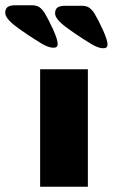

<svg xmlns="http://www.w3.org/2000/svg" viewBox="-93 -712 430 732"><path d="M60 -448H242V0H60ZM111 -530Q93 -530 67 -545Q8 -581 -32.5 -611.5Q-73 -642 -73 -663Q-73 -679 -63.5 -685.5Q-54 -692 -34 -692H27Q46 -692 56.5 -685Q67 -678 77 -663Q92 -638 109.5 -599.5Q127 -561 127 -544Q127 -530 111 -530ZM301 -528Q283 -528 257 -543Q198 -579 157.5 -609.5Q117 -640 117 -661Q117 -677 126.5 -683.5Q136 -690 156 -690H217Q236 -690 246.5 -683Q257 -676 267 -661Q282 -636 299.5 -597.5Q317 -559 317 -542Q317 -528 301 -528Z"/></svg>

Font: Dashboard
Style: Regular
Weight: 400
Designer: jaiki
Version: Version 1.000